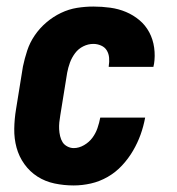

<svg xmlns="http://www.w3.org/2000/svg" viewBox="-20 -558 540 586"><path d="M205 8Q175 8 146.5 2Q118 -4 94.5 -19Q71 -34 54.5 -57Q38 -80 30.5 -107.5Q23 -135 23.5 -165Q24 -195 29 -225L50 -355Q55 -379 63 -403.5Q71 -428 86 -450Q101 -472 121.5 -489.5Q142 -507 166 -518.5Q190 -530 215 -534Q240 -538 265 -538Q291 -538 316.5 -534.5Q342 -531 364.5 -521.5Q387 -512 405.5 -496.5Q424 -481 435.5 -459.5Q447 -438 450.5 -412.5Q454 -387 450 -362Q449 -360 449 -358Q449 -356 448 -354H311Q312 -354 312 -355Q312 -356 312 -357Q314 -369 313 -381.5Q312 -394 306 -404Q300 -414 288.5 -419Q277 -424 265 -424Q249 -424 234 -416.5Q219 -409 209 -395.5Q199 -382 193.5 -367Q188 -352 185 -336L164 -206Q162 -195 161 -184.5Q160 -174 160.5 -163.5Q161 -153 163.5 -142.5Q166 -132 171 -124Q176 -116 185.5 -111Q195 -106 205 -106Q221 -106 236.5 -115Q252 -124 262 -137.5Q272 -151 277.5 -167Q283 -183 286 -199H423Q418 -172 409 -147Q400 -122 386 -98Q372 -74 352.5 -53Q333 -32 308.5 -18Q284 -4 257.5 2Q231 8 205 8Z"/></svg>

Font: Iosevka Curly Heavy Oblique
Style: Regular
Weight: 900
Italic angle: -9°
Monospace: yes
Designer: Belleve Invis
Foundry: Belleve Invis
Version: Version 11.1.0; ttfautohint (v1.8.3)